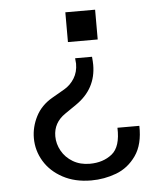

<svg xmlns="http://www.w3.org/2000/svg" viewBox="-51 -726 703 803"><g transform="rotate(-5 300.0 -325.0)"><path d="M350 -451Q350 -350 264 -291L216 -258Q166 -224 166 -167Q166 -135 182.5 -105.5Q199 -76 229.5 -58Q260 -40 300 -40Q356 -40 393.5 -70Q431 -100 428 -180H520Q522 -102 489 -55Q456 -8 405.5 11Q355 30 300 30Q232 30 181 2.5Q130 -25 103 -70Q76 -115 76 -167Q76 -214 98.5 -258Q121 -302 168 -329L220 -359Q246 -374 262.5 -400.5Q279 -427 279 -462Q279 -469 277 -485H348Q350 -463 350 -451ZM253 -680H378V-555H253Z"/></g></svg>

Font: Sligoil Micro
Style: Regular
Weight: 400
Designer: Ariel Martín Pérez
Foundry: Igor Stepanchenko
Version: Version 1.001